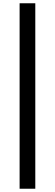

<svg xmlns="http://www.w3.org/2000/svg" viewBox="-20 -871 336 1175"><path d="M100 284V-851H196V284Z"/></svg>

Font: Noto Sans SC
Style: Bold
Weight: 700
Designer: Ryoko NISHIZUKA  (kana, bopomofo & ideographs); Paul D. Hunt (Latin, Greek & Cyrillic); Sandoll Communications , Soo-you
Foundry: Adobe
Version: Version 2.004-H2;hotconv 1.0.118;makeotfexe 2.5.65603